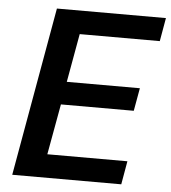

<svg xmlns="http://www.w3.org/2000/svg" viewBox="-51 -747 707 793"><g transform="rotate(5 302.5 -350.0)"><path d="M29 0 153 -700H605L588 -603H256L220 -402H523L506 -307H204L166 -97H498L481 0Z"/></g></svg>

Font: DM Sans 9pt SemiBold
Style: Italic
Weight: 600
Italic angle: -10°
Version: Version 4.004;gftools[0.9.30]